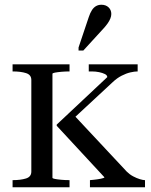

<svg xmlns="http://www.w3.org/2000/svg" viewBox="-20 -789 637 809"><path d="M112 -66V-452Q112 -474 89.5 -481Q67 -488 34 -488H33V-518H273V-488Q255 -488 238.5 -486.5Q222 -485 211.5 -483Q201 -481 201 -478V-40Q201 -37 211.5 -35Q222 -33 238.5 -31.5Q255 -30 273 -30V0H33V-30H34Q67 -30 89.5 -37Q112 -44 112 -66ZM591 0H359V-30Q359 -30 374.5 -31.5Q390 -33 405 -36Q420 -39 420 -42L219 -259V-264L432 -464Q432 -472 422 -477Q412 -482 397.5 -485Q383 -488 367 -488H354V-518H560V-488H559Q547 -488 529.5 -484Q512 -480 492.5 -470Q473 -460 455 -443L274 -275L285 -311L514 -66Q526 -54 541 -46Q556 -38 569.5 -34Q583 -30 590 -30H591ZM354 -717Q360 -735 367.5 -746.5Q375 -758 385 -763.5Q395 -769 407 -769Q426 -769 437.5 -758Q449 -747 449 -730Q449 -721 445 -711Q441 -701 434 -691Q427 -681 418 -671L331 -576H311V-589Z"/></svg>

Font: Roboto Serif 144pt
Style: Regular
Weight: 400
Version: Version 1.008